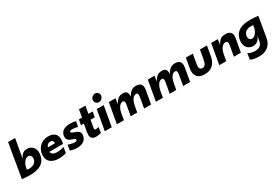

<svg xmlns="http://www.w3.org/2000/svg" viewBox="87 -1928 4919 3388"><g transform="rotate(-30 2546.0 -234.5)"><path d="M182.5 11Q141.5 11 100.8 8Q60 5 17 0L86.5 -410.5H85L134.5 -689H277L226.5 -410.5H228L207 -298.5Q256.5 -418.5 356 -418.5Q444 -418.5 487 -355Q516 -312 516 -249Q516 -226.5 511 -201.5Q490 -88.5 402.5 -37Q321.5 11 182.5 11ZM227 -95Q255 -95 280 -102.5Q331 -115.5 357 -156Q377 -186.5 377 -224Q375.5 -249 366.5 -265.5Q350.5 -294.5 314.5 -294.5Q289.5 -294.5 268 -281.2Q246.5 -268 229.8 -246Q213 -224 201.2 -196.5Q189.5 -169 184 -138.5L177 -100Q203 -95 227 -95Z M764 13Q710.5 13 665.2 -2Q620 -17 590.8 -45.8Q561.5 -74.5 549.5 -117.5Q542.5 -141.5 542.5 -169.5Q542.5 -192.5 547 -218.5Q555 -263.5 576.2 -300.5Q597.5 -337.5 629.2 -364.8Q661 -392 702.5 -407.2Q744 -422.5 793 -422.5Q850 -422.5 888.2 -404Q926.5 -385.5 946.8 -352.8Q967 -320 969.5 -275V-262.5Q969.5 -221.5 957 -175H680V-171Q680 -154 689 -142.5Q698 -128 714.5 -119Q730.5 -109.5 752.8 -105.2Q775 -101 799 -101Q834 -101 871.5 -107.8Q909 -114.5 937.5 -126.5L918.5 -9.5Q850.5 13 764 13ZM695 -255 839 -257 841 -269 839 -281Q836.5 -293 829.5 -302.5Q822.5 -312 811.2 -318Q800 -324 785.5 -324Q747 -324 724.2 -303.5Q701.5 -283 695 -255Z M1141 11Q1102 11 1063.5 3.5Q1025 -4 1002 -13L1019.5 -125Q1050 -112 1084.5 -103.5Q1119 -95 1146 -95Q1195.5 -95 1198 -117V-121Q1198 -141 1166 -153Q1124.5 -167.5 1111 -173L1103.5 -176Q1057 -193.5 1043.5 -237Q1038.5 -250.5 1039 -267Q1039 -280 1041 -294.5Q1051.5 -357 1102 -389.8Q1152.5 -422.5 1232.5 -422.5Q1271 -422.5 1300 -419.8Q1329 -417 1357 -410.5L1337 -301Q1290.5 -318.5 1228.5 -318.5Q1175.5 -318.5 1172.5 -297.5V-293.5Q1172.5 -280.5 1187.8 -271.8Q1203 -263 1228.5 -255Q1284.5 -237.5 1308.5 -217Q1339 -190 1339 -148Q1339 -138.5 1337 -128Q1330.5 -87 1311.5 -60.2Q1292.5 -33.5 1265.2 -17.5Q1238 -1.5 1206 4.8Q1174 11 1141 11Z M1528 7Q1485 7 1461.5 -8Q1421.5 -33 1421.5 -91Q1422.5 -122 1427 -153.5L1455 -302.5H1396L1415 -410.5H1479L1505.5 -563H1637L1609.5 -410.5H1696L1677.5 -302.5H1591Q1562 -144 1562.5 -137.5Q1562.5 -115 1577.5 -111Q1583 -109.5 1590.5 -109.5Q1609 -109.5 1649.5 -122.5L1633.5 -9.5Q1575 7 1528 7Z M1876.5 -496Q1857.5 -496 1842.2 -503.5Q1827 -511 1815.5 -524Q1797 -545 1797.5 -576L1799 -590.5Q1804 -620 1830 -643Q1856.5 -664 1887 -664Q1924.5 -664 1948.5 -636Q1966 -614.5 1966 -587Q1966 -578 1964.5 -569.5Q1958 -538.5 1933.2 -517.2Q1908.5 -496 1876.5 -496ZM1848.5 0H1707L1779 -410.5H1920.5Z M2649.5 0H2508L2543.5 -205.5Q2547.5 -228 2548 -249Q2548 -279.5 2536 -289.5Q2528 -296 2512 -296Q2471 -296 2438 -252Q2405 -208 2388 -113L2368 0H2234.5L2274.5 -227Q2277 -240 2277 -251Q2277 -296 2240 -296Q2216 -296 2196 -282Q2176 -268 2160.5 -243.5Q2145 -219 2133.2 -185.5Q2121.5 -152 2115.5 -113.5L2095.5 0H1953L2025 -410.5H2161.5L2143.5 -298.5Q2179.5 -364 2222.5 -395Q2242.5 -408.5 2263.8 -414.8Q2285 -421 2313.5 -421Q2369.5 -421 2392 -392Q2411 -367 2411.5 -319L2410.5 -298.5Q2444 -364 2485.8 -392.5Q2527.5 -421 2577 -421H2581Q2702 -421 2701.5 -311Q2701.5 -289.5 2697 -264Z M3444.5 0H3303L3338.5 -205.5Q3342.5 -228 3343 -249Q3343 -279.5 3331 -289.5Q3323 -296 3307 -296Q3266 -296 3233 -252Q3200 -208 3183 -113L3163 0H3029.5L3069.5 -227Q3072 -240 3072 -251Q3072 -296 3035 -296Q3011 -296 2991 -282Q2971 -268 2955.5 -243.5Q2940 -219 2928.2 -185.5Q2916.5 -152 2910.5 -113.5L2890.5 0H2748L2820 -410.5H2956.5L2938.5 -298.5Q2974.5 -364 3017.5 -395Q3037.5 -408.5 3058.8 -414.8Q3080 -421 3108.5 -421Q3164.5 -421 3187 -392Q3206 -367 3206.5 -319L3205.5 -298.5Q3239 -364 3280.8 -392.5Q3322.5 -421 3372 -421H3376Q3497 -421 3496.5 -311Q3496.5 -289.5 3492 -264Z M3739 12Q3630 12 3584.5 -52Q3555 -93 3555 -157Q3555 -186 3561.5 -218.5L3595.5 -410.5H3736.5L3703 -217.5Q3698 -191 3698 -171Q3698 -145.5 3707 -130.5Q3722 -103.5 3759 -103Q3797.5 -103 3818.2 -135.5Q3839 -168 3849.5 -229L3882 -410.5H4024.5Q4007 -309 3988.5 -206Q3970 -103 3908 -45.5Q3846 12 3739 12Z M4479.5 0H4337.5L4373.5 -205.5Q4377.5 -228 4378 -248Q4378 -277.5 4362 -289.5Q4352.5 -296 4334 -296Q4307.5 -296 4286 -282Q4264.5 -268 4247.8 -243.5Q4231 -219 4219.2 -185.5Q4207.5 -152 4201.5 -113.5L4181.5 0H4039L4111 -410.5H4247.5L4229.5 -298.5Q4250.5 -340 4270.8 -364.5Q4291 -389 4313.2 -401.8Q4335.5 -414.5 4360 -417.8Q4384.5 -421 4411 -421Q4473.5 -421 4505.5 -386.5Q4532 -359.5 4531.5 -308Q4531.5 -288 4527 -264Z M4726.5 220Q4666.5 220 4622 209.5Q4585 202.5 4554.5 185.5L4573 64Q4602 81.5 4646 93Q4677 100 4712.5 100Q4755 100 4780.5 90.5Q4799.5 84 4816.5 72Q4851 45.5 4860.5 0L4881 -112Q4832 8 4732.5 8Q4688.5 8 4654.8 -8.8Q4621 -25.5 4602 -55Q4572.5 -97.5 4572.5 -161.5Q4572.5 -184 4577 -209Q4588 -268 4615.8 -308.5Q4643.5 -349 4686.2 -374.5Q4729 -400 4784.8 -410.8Q4840.5 -421.5 4906 -421.5Q4947 -421.5 4987.8 -418.2Q5028.5 -415 5071.5 -410.5L5002 0Q4983 109.5 4910.8 164.8Q4838.5 220 4726.5 220ZM4774 -116Q4822 -116 4858.5 -165Q4891.5 -207.5 4904.5 -272L4911.5 -310.5Q4885 -315.5 4861 -315Q4802.5 -315 4763 -288Q4723.5 -261 4714 -208Q4712.5 -198.5 4712.5 -189.5Q4712.5 -162.5 4722 -145Q4738 -116 4774 -116Z"/></g></svg>

Font: Lucymar Sans
Style: Bold Italic
Weight: 700
Italic angle: -10°
Foundry: The League of Moveable Type (original font) / Main changes by Cristiano Sobral with portions from Mirco Monsees
Version: Version 2.00;August 30, 2020;FontCreator 13.0.0.2681 64-bit